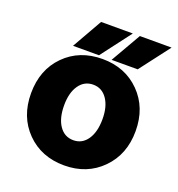

<svg xmlns="http://www.w3.org/2000/svg" viewBox="-128 -802 849 916"><g transform="rotate(20 296.5 -344.0)"><path d="M563 -262.2Q563 -143.6 488 -67.9Q413.1 7.8 297.9 7.8Q181.6 7.8 106.9 -67.6Q32.2 -143.1 32.2 -262.2Q32.2 -381.8 106.7 -457Q181.2 -532.2 297.9 -532.2Q413.1 -532.2 488 -456.8Q563 -381.3 563 -262.2ZM200.2 -262.2Q200.2 -196.3 226.6 -158.2Q252.9 -120.1 297.9 -120.1Q342.3 -120.1 368.7 -158.4Q395 -196.8 395 -262.2Q395 -325.7 368.7 -363.8Q342.3 -401.9 297.9 -401.9Q252.9 -401.9 226.6 -364Q200.2 -326.2 200.2 -262.2ZM230 -695.8H391.1L274.9 -543H143.1ZM426.8 -695.8H587.9L471.2 -543H338.9Z"/></g></svg>

Font: LT Superior Black
Style: Regular
Weight: 900
Designer: Daniel Lyons
Foundry: LyonsType
Version: Version 2.005